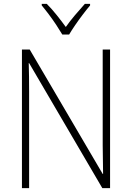

<svg xmlns="http://www.w3.org/2000/svg" viewBox="-20 -969 680 989"><path d="M547 0H507L130 -644H128Q129 -609 129.5 -574Q130 -539 130 -497V0H93V-714H133L509 -73H511Q511 -108 510 -148.5Q509 -189 509 -221V-714H547ZM301 -791Q288 -813 269.5 -841Q251 -869 231 -895.5Q211 -922 195 -941V-949H221Q246 -924 272 -891.5Q298 -859 319 -830Q340 -860 365.5 -890Q391 -920 417 -949H444V-941Q427 -921 406.5 -894Q386 -867 367.5 -840Q349 -813 336 -791Z"/></svg>

Font: Noto Sans Ethiopic SemiCondensed ExtraLight
Style: Regular
Weight: 200
Width: 4
Designer: Monotype Design Team
Foundry: Monotype Imaging Inc.
Version: Version 2.102; ttfautohint (v1.8.4.7-5d5b)